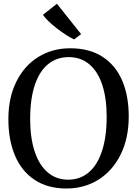

<svg xmlns="http://www.w3.org/2000/svg" viewBox="-20 -1014 745 1044"><path d="M25.5 -366.5Q25.5 -482.5 68.8 -569.8Q112 -657 188.2 -704.2Q264.5 -751.5 361.5 -751.5Q465.5 -751.5 536.8 -705.8Q608 -660 644 -576.8Q680 -493.5 680 -380.5Q680 -263.5 636.5 -174.8Q593 -86 516 -37.5Q439 11 341.5 11Q238.5 11 167.5 -36.5Q96.5 -84 61 -169.2Q25.5 -254.5 25.5 -366.5ZM144 -366.5Q144 -265.5 168.2 -191.2Q192.5 -117 239 -77Q285.5 -37 351 -37Q414.5 -37 461.5 -75.8Q508.5 -114.5 534.2 -191.5Q560 -268.5 560 -380Q560 -480 536 -552.8Q512 -625.5 465.5 -664.5Q419 -703.5 353.5 -703.5Q289.5 -703.5 242.5 -666Q195.5 -628.5 169.8 -553Q144 -477.5 144 -366.5ZM382.5 -800Q341.5 -819 288.5 -860.2Q235.5 -901.5 213.5 -933.5L289.5 -993.5L421 -828.5L383.5 -800Z"/></svg>

Font: Merriweather 12pt
Style: Regular
Weight: 400
Designer: Eben Sorkin
Foundry: Eben Sorkin
Version: Version 2.100